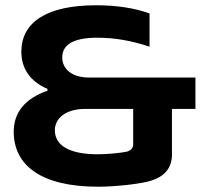

<svg xmlns="http://www.w3.org/2000/svg" viewBox="-20 -699 787 728"><path d="M302 -286H485V-151C485 -138 476 -128 461 -124C438 -119 386 -114 351 -114C244 -114 188 -147 188 -205C188 -251 230 -286 302 -286ZM32 -200C32 -72 136 9 352 9C418 9 517 -2 553 -14C598 -28 632 -57 632 -113V-286H721V-405H317C251 -405 216 -439 216 -481C216 -533 264 -556 349 -556C415 -556 478 -545 547 -522V-648C489 -669 421 -679 344 -679C156 -679 61 -614 61 -503C61 -438 95 -390 160 -362V-355C76 -326 32 -273 32 -200Z"/></svg>

Font: LT Wave Bold
Style: Regular
Weight: 700
Designer: Daniel Lyons
Version: Version 2.5 (Glyphs App)